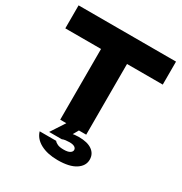

<svg xmlns="http://www.w3.org/2000/svg" viewBox="-223 -915 1264 1331"><g transform="rotate(30 409.0 -249.0)"><path d="M305 -659H513V0H305ZM19 -750H799V-566H19ZM367 -20H466L415 70L363 66Q389 54 416.5 46.5Q444 39 477 39Q547 39 584 65.5Q621 92 621 138Q621 188 572 220Q523 252 429 252Q347 252 292 222.5Q237 193 222 141H354Q362 152 379.5 160Q397 168 429 168Q462 168 478 158Q494 148 494 134Q494 120 480.5 111.5Q467 103 440 103Q424 103 408.5 105Q393 107 382 112H281Z"/></g></svg>

Font: Unbounded
Style: Bold
Weight: 700
Designer: Luke Prowse, Jean-Baptiste Morizot, Fátima Lázaro, Florian Runge
Foundry: NaN
Version: Version 1.700